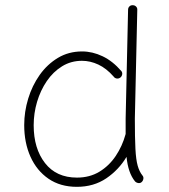

<svg xmlns="http://www.w3.org/2000/svg" viewBox="-20 -702 644 732"><path d="M293 -505.9Q332.5 -505.9 371.1 -487.5Q409.7 -469.2 442.9 -430.7Q447.3 -424.8 445.6 -417.2Q443.8 -409.7 438 -405.8Q431.6 -401.4 424.3 -402.8Q417 -404.3 413.1 -410.2Q385.7 -441.4 355 -455.8Q324.2 -470.2 292.5 -470.2Q250.5 -470.2 216.6 -449.2Q182.6 -428.2 158.4 -392.8Q134.3 -357.4 121.3 -313.7Q108.4 -270 108.4 -224.6Q108.4 -135.7 151.6 -80.3Q194.8 -24.9 273.4 -24.9Q322.3 -24.9 359.4 -47.6Q396.5 -70.3 421.4 -107.7Q446.3 -145 458.5 -189.5L459 -191.4Q459 -204.6 459 -219Q459 -233.4 459 -249.5L468.3 -665Q468.3 -672.4 473.4 -677.5Q478.5 -682.6 486.3 -682.1Q493.7 -682.1 498.8 -677Q503.9 -671.9 503.4 -664.6L494.1 -249.5Q494.1 -176.3 496.3 -134.5Q498.5 -92.8 504.9 -70.3Q511.2 -47.9 522.9 -33.2Q527.8 -27.8 526.6 -20.3Q525.4 -12.7 520 -7.8Q514.6 -2.9 507.1 -4.2Q499.5 -5.4 494.6 -10.7Q468.3 -43 462.4 -104Q433.1 -54.7 385.3 -22.2Q337.4 10.3 272.9 10.3Q210 10.3 165 -20.5Q120.1 -51.3 96.2 -104.5Q72.3 -157.7 72.3 -225.1Q72.3 -275.9 87.4 -325.7Q102.5 -375.5 131.3 -416.3Q160.2 -457 200.9 -481.4Q241.7 -505.9 293 -505.9Z"/></svg>

Font: Mikhak-FD ExtraLight
Style: Regular
Weight: 200
Designer: Amin Abedi
Version: Version 3.2